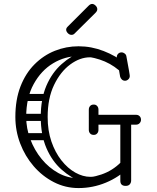

<svg xmlns="http://www.w3.org/2000/svg" viewBox="-20 -945 795 975"><path d="M618 -1Q591 -1 591 -27V-330Q591 -356 618 -356Q646 -356 646 -332V-29Q646 -17 639 -9Q632 -1 618 -1ZM471 -312Q461 -312 453.5 -319.5Q446 -327 446 -337Q446 -348 453.5 -355Q461 -362 471 -362H671Q682 -362 689 -355Q696 -348 696 -337Q696 -327 689 -319.5Q682 -312 671 -312ZM615 -535Q605 -535 598.5 -541.5Q592 -548 590 -556Q582 -604 578 -624.5Q574 -645 573.5 -650Q573 -655 573 -655Q573 -665 580 -672Q587 -679 597 -679Q606 -679 613.5 -673Q621 -667 622 -658Q631 -610 634.5 -589.5Q638 -569 638.5 -564.5Q639 -560 639 -559Q639 -549 631.5 -542Q624 -535 615 -535ZM226 -252Q226 -243 221 -238Q216 -233 209 -233H114Q98 -233 98 -252Q98 -269 115 -269H209Q226 -269 226 -252ZM224 -451Q224 -442 219 -437Q214 -432 207 -432H112Q96 -432 96 -451Q96 -468 113 -468H207Q224 -468 224 -451ZM218 -350Q218 -341 213 -336Q208 -331 201 -331H106Q90 -331 90 -350Q90 -367 107 -367H201Q218 -367 218 -350ZM400 -18Q341 -41 292.5 -84Q244 -127 215.5 -193.5Q187 -260 187 -351Q187 -443 215.5 -509.5Q244 -576 293 -619.5Q342 -663 401 -685L442 -654Q441 -654 439.5 -654Q438 -654 437 -654Q386 -654 336.5 -617.5Q287 -581 254.5 -513.5Q222 -446 222 -351Q222 -282 241 -226.5Q260 -171 292 -130.5Q324 -90 362.5 -68.5Q401 -47 439 -47Q449 -47 461 -49ZM379 10Q312 10 253.5 -20Q195 -50 151 -101Q107 -152 82.5 -216.5Q58 -281 58 -351Q58 -439 84 -506Q110 -573 155.5 -618.5Q201 -664 258.5 -687Q316 -710 379 -710Q444 -710 506 -686Q568 -662 618 -622Q631 -612 631 -598Q631 -584 622 -578Q618 -575 612 -575Q605 -575 597 -580Q589 -585 583 -589Q540 -625 486.5 -642.5Q433 -660 379 -660Q310 -660 249.5 -623.5Q189 -587 151 -518Q113 -449 113 -351Q113 -293 134 -237.5Q155 -182 191.5 -137.5Q228 -93 276 -66.5Q324 -40 379 -40Q439 -40 495 -59Q551 -78 594 -121Q599 -126 605 -133.5Q611 -141 617 -141Q628 -141 635 -135Q644 -129 644 -116Q644 -105 633 -94Q584 -45 517.5 -17.5Q451 10 379 10ZM456 -414Q467 -414 473 -407Q480 -400 480 -388V-339Q480 -328 474 -320Q467 -313 456 -313Q444 -313 437 -320Q431 -328 431 -339V-388Q431 -400 438 -407Q444 -414 456 -414ZM456 -260Q444 -260 438 -267Q431 -274 431 -286V-335Q431 -347 437 -354Q444 -361 456 -361Q467 -361 474 -354Q480 -347 480 -335V-286Q480 -274 473 -267Q467 -260 456 -260ZM358 -774Q352 -768 343 -768Q333 -768 325 -776Q316 -785 316 -794Q316 -802 323 -809L430 -916Q439 -925 448 -925Q457 -925 466 -916Q474 -908 474 -898Q474 -889 465 -880Z"/></svg>

Font: Agu Display
Style: Regular
Weight: 400
Designer: Oluwaseun Badejo
Version: Version 1.103